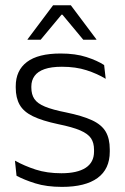

<svg xmlns="http://www.w3.org/2000/svg" viewBox="-20 -702 475 732"><path d="M216.5 10.5Q157.5 10.5 114.5 -3Q71.5 -16.5 43 -32L37 -89.5Q73 -69.5 116 -55.5Q159 -41.5 214 -41.5Q274.5 -41.5 306.5 -62.2Q338.5 -83 338.5 -124V-131Q338.5 -157.5 327 -174.8Q315.5 -192 286 -204.8Q256.5 -217.5 202.5 -228.5Q141 -241.5 105.5 -258.8Q70 -276 55 -302.5Q40 -329 40 -368V-373Q40 -433.5 82.8 -465.8Q125.5 -498 211 -498Q268 -498 309.5 -484.5Q351 -471 377 -454L383 -401.5Q351 -421 310 -434.2Q269 -447.5 216 -447.5Q175.5 -447.5 149.8 -438.5Q124 -429.5 111.8 -412.5Q99.5 -395.5 99.5 -372.5V-368Q99.5 -342 111 -324.8Q122.5 -307.5 151.5 -295.5Q180.5 -283.5 231.5 -273.5Q294.5 -260.5 331 -243.5Q367.5 -226.5 383 -200Q398.5 -173.5 398.5 -132.5V-123.5Q398.5 -57.5 352 -23.5Q305.5 10.5 216.5 10.5ZM182.5 -682H250L347.5 -552V-550.5H297.5L218 -646H214.5L135 -550.5H85V-552Z"/></svg>

Font: Anek Latin Medium Light
Style: Regular
Weight: 300
Version: Version 1.003